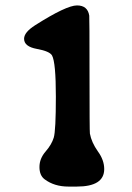

<svg xmlns="http://www.w3.org/2000/svg" viewBox="-20 -686 486 708"><path d="M68.8 -543Q68.8 -566.9 109.4 -592.8Q224.6 -666 263.9 -666Q303.2 -666 309.1 -628.4Q310.1 -622.6 310.1 -412.1Q310.1 -201.7 311.5 -193.4Q317.4 -161.1 340.8 -127.9Q364.3 -95.7 364.3 -62.5Q364.3 2 263.2 2H232.4Q180.2 2 144.5 -24.9Q125.5 -39.1 125.5 -70.1Q125.5 -101.1 147.9 -127Q170.4 -152.8 178.2 -178.5Q186 -204.1 186 -329.8Q186 -455.6 171.9 -481.4Q163.1 -497.1 116 -505.6Q68.8 -514.2 68.8 -543Z"/></svg>

Font: Averia Libre
Style: Bold
Weight: 700
Version: Version 1.002